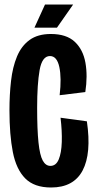

<svg xmlns="http://www.w3.org/2000/svg" viewBox="-20 -822 429 853"><path d="M207 11Q132 11 92 -29.5Q52 -70 37 -146.5Q22 -223 22 -332Q22 -401 29 -462.5Q36 -524 55.5 -571Q75 -618 111.5 -644.5Q148 -671 206 -671Q275 -671 312 -636.5Q349 -602 359.5 -543.5Q370 -485 359 -413L245 -399Q254 -476 243.5 -524.5Q233 -573 202 -573Q167 -573 156 -510.5Q145 -448 145 -344Q145 -246 151 -189Q157 -132 170 -108.5Q183 -85 204 -85Q229 -85 241 -114Q253 -143 254.5 -191.5Q256 -240 249 -299L366 -283Q387 -140 347 -64.5Q307 11 207 11ZM233 -699H133L180 -802H305Z"/></svg>

Font: Bricolage Grotesque 48pt Condensed SemiBold
Style: Regular
Weight: 600
Width: 3
Designer: Mathieu Triay
Foundry: Atelier Triay
Version: Version 1.000; ttfautohint (v1.8.4.7-5d5b);gftools[0.9.32]